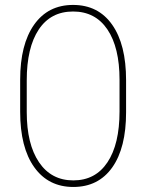

<svg xmlns="http://www.w3.org/2000/svg" viewBox="-20 -741 587 771"><path d="M486.3 -290Q486.3 -147 430.7 -68.6Q375 9.8 274.4 9.8Q174.3 9.8 117.7 -69.3Q61 -148.4 61 -292V-420.9Q61 -562.5 116.9 -641.8Q172.9 -721.2 273.4 -721.2Q374.5 -721.2 430.4 -641.8Q486.3 -562.5 486.3 -418.9ZM460 -420.9Q460 -550.3 411.4 -622.6Q362.8 -694.8 273.4 -694.8Q183.6 -694.8 135.5 -622.3Q87.4 -549.8 87.4 -418.5V-291Q87.4 -162.1 136.7 -89.4Q186 -16.6 274.4 -16.6Q363.3 -16.6 411.6 -89.4Q460 -162.1 460 -293.5Z"/></svg>

Font: RobotoDraft Thin
Style: Regular
Weight: 250
Version: Version 2.001153; 2014